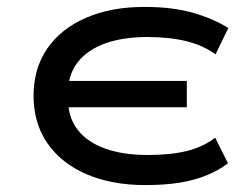

<svg xmlns="http://www.w3.org/2000/svg" viewBox="-20 -526 722 555"><path d="M400 9Q303 9 230 -22.5Q157 -54 117 -112Q77 -170 77 -249Q77 -328 116.5 -385.5Q156 -443 228.5 -474.5Q301 -506 397 -506Q479 -506 538 -489Q597 -472 640 -445L603 -369Q567 -395 518.5 -407Q470 -419 406 -419Q337 -419 285.5 -401Q234 -383 205 -346.5Q176 -310 177 -256L158 -292H520V-216H158L177 -241Q176 -188 204 -151.5Q232 -115 284 -96.5Q336 -78 407 -78Q473 -78 520 -89.5Q567 -101 602 -128L639 -54Q613 -34 578 -19.5Q543 -5 499.5 2Q456 9 400 9Z"/></svg>

Font: Nunito Sans 7pt Expanded Medium
Style: Regular
Weight: 500
Width: 7
Designer: Vernon Adams
Foundry: Vernon Adams
Version: Version 3.101;gftools[0.9.27]